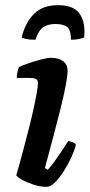

<svg xmlns="http://www.w3.org/2000/svg" viewBox="-20 -724 347 744"><path d="M160 0Q136 0 110 -8.5Q84 -17 65 -27.5Q46 -38 43 -45Q47 -57 54.5 -84.5Q62 -112 71.5 -148Q81 -184 91 -222.5Q101 -261 109 -297.5Q117 -334 122 -361.5Q127 -389 127 -402Q127 -414 119 -418Q111 -422 97 -422H45Q45 -434 48 -446Q51 -458 53 -464Q68 -471 92.5 -479.5Q117 -488 141 -494Q165 -500 177 -500Q207 -500 224.5 -487Q242 -474 242 -449Q242 -438 239 -418Q236 -398 229.5 -367.5Q223 -337 212.5 -295Q202 -253 187.5 -198Q173 -143 154 -73L165 -66Q175 -76 189.5 -96Q204 -116 219 -138.5Q234 -161 244 -177Q253 -177 262.5 -172.5Q272 -168 274 -163Q269 -142 256.5 -114.5Q244 -87 227 -60.5Q210 -34 193 -17Q176 0 160 0ZM117 -570Q94 -570 81 -573Q68 -576 64 -579Q78 -637 112 -670.5Q146 -704 205 -704Q266 -704 289 -670Q312 -636 306 -579Q301 -576 286.5 -573Q272 -570 255 -570Q255 -608 240 -619.5Q225 -631 195 -631Q166 -631 148 -619Q130 -607 117 -570Z"/></svg>

Font: Texturina 12pt
Style: Bold Italic
Weight: 700
Italic angle: -11°
Designer: Guillermo Torres Carreño
Foundry: Omnibus-Type
Version: Version 1.002